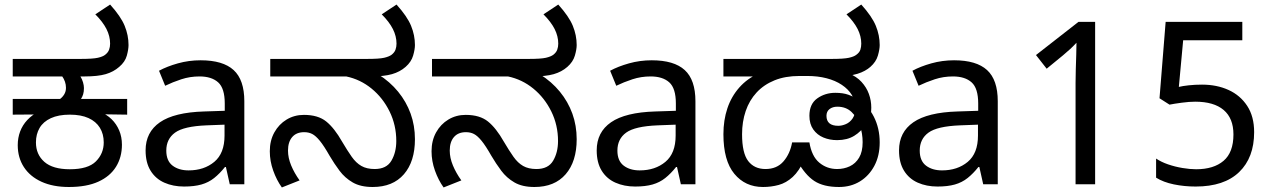

<svg xmlns="http://www.w3.org/2000/svg" viewBox="-20 -810 5589 844"><path d="M283 12Q213 12 162.5 -11Q112 -34 85 -75.5Q58 -117 58 -172Q58 -204 68.5 -232Q79 -260 100 -282.5Q121 -305 152 -321L166 -307L36 -306V-375H244Q255 -383 262.5 -395.5Q270 -408 270 -424Q270 -438 265.5 -451Q261 -464 253 -475L298 -487L333 -475Q341 -462 345 -448Q349 -434 349 -423Q349 -407 345.5 -395.5Q342 -384 336 -375H539V-306L405 -308L420 -318Q449 -307 470.5 -286Q492 -265 504 -236.5Q516 -208 516 -174Q516 -119 490 -77Q464 -35 412.5 -11.5Q361 12 283 12ZM287 -66Q367 -66 401.5 -100.5Q436 -135 436 -184Q436 -221 419 -248.5Q402 -276 369 -291Q336 -306 287 -306Q237 -306 203.5 -290.5Q170 -275 154 -247.5Q138 -220 138 -184Q138 -131 175 -98.5Q212 -66 287 -66ZM36 -474V-551H334Q388 -551 410 -556Q432 -561 442 -569Q455 -579 459.5 -591.5Q464 -604 464 -618Q464 -651 448 -682.5Q432 -714 399 -747L464 -790Q511 -738 528 -696.5Q545 -655 545 -612Q545 -593 537.5 -565.5Q530 -538 504 -516Q479 -494 444.5 -484Q410 -474 352 -474Z M862 -545Q960 -545 1007 -502Q1054 -459 1054 -365V0H990L973 -76H969Q946 -47 921.5 -27.5Q897 -8 865.5 1Q834 10 789 10Q741 10 702.5 -7Q664 -24 642 -59.5Q620 -95 620 -149Q620 -229 683 -272.5Q746 -316 877 -320L968 -323V-355Q968 -422 939 -448Q910 -474 857 -474Q815 -474 777 -461.5Q739 -449 706 -433L679 -499Q714 -518 762 -531.5Q810 -545 862 -545ZM888 -259Q788 -255 749.5 -227Q711 -199 711 -148Q711 -103 738.5 -82Q766 -61 809 -61Q877 -61 922 -98.5Q967 -136 967 -214V-262Z M1618 12Q1565 12 1530.5 -8Q1496 -28 1472.5 -59.5Q1449 -91 1429 -125Q1404 -169 1386 -191Q1368 -213 1352.5 -221Q1337 -229 1317 -229Q1283 -229 1264.5 -207.5Q1246 -186 1246 -148Q1246 -116 1260 -82.5Q1274 -49 1297 -17L1219 14Q1196 -18 1181 -60Q1166 -102 1166 -145Q1166 -192 1186 -228Q1206 -264 1240 -284.5Q1274 -305 1316 -305Q1378 -305 1414 -276Q1450 -247 1484 -187Q1507 -148 1526 -121Q1545 -94 1568.5 -80.5Q1592 -67 1627 -67Q1679 -67 1700.5 -103.5Q1722 -140 1722 -190Q1722 -260 1692.5 -320Q1663 -380 1613.5 -420.5Q1564 -461 1502 -474H1168V-551H1593Q1647 -551 1668.5 -556Q1690 -561 1701 -569Q1714 -579 1718.5 -591.5Q1723 -604 1723 -618Q1723 -651 1707 -682.5Q1691 -714 1658 -747L1723 -790Q1770 -738 1787 -696.5Q1804 -655 1804 -612Q1804 -593 1796 -565.5Q1788 -538 1763 -516Q1738 -494 1703 -484Q1668 -474 1610 -474H1586L1643 -483Q1694 -451 1730 -407Q1766 -363 1785 -310.5Q1804 -258 1804 -198Q1804 -100 1755.5 -44Q1707 12 1618 12Z M2329 12Q2276 12 2241.5 -8Q2207 -28 2183.5 -59.5Q2160 -91 2140 -125Q2115 -169 2097 -191Q2079 -213 2063.5 -221Q2048 -229 2028 -229Q1994 -229 1975.5 -207.5Q1957 -186 1957 -148Q1957 -116 1971 -82.5Q1985 -49 2008 -17L1930 14Q1907 -18 1892 -60Q1877 -102 1877 -145Q1877 -192 1897 -228Q1917 -264 1951 -284.5Q1985 -305 2027 -305Q2089 -305 2125 -276Q2161 -247 2195 -187Q2218 -148 2237 -121Q2256 -94 2279.5 -80.5Q2303 -67 2338 -67Q2390 -67 2411.5 -103.5Q2433 -140 2433 -190Q2433 -260 2403.5 -320Q2374 -380 2324.5 -420.5Q2275 -461 2213 -474H1879V-551H2304Q2358 -551 2379.5 -556Q2401 -561 2412 -569Q2425 -579 2429.5 -591.5Q2434 -604 2434 -618Q2434 -651 2418 -682.5Q2402 -714 2369 -747L2434 -790Q2481 -738 2498 -696.5Q2515 -655 2515 -612Q2515 -593 2507 -565.5Q2499 -538 2474 -516Q2449 -494 2414 -484Q2379 -474 2321 -474H2297L2354 -483Q2405 -451 2441 -407Q2477 -363 2496 -310.5Q2515 -258 2515 -198Q2515 -100 2466.5 -44Q2418 12 2329 12Z M2845 -545Q2943 -545 2990 -502Q3037 -459 3037 -365V0H2973L2956 -76H2952Q2929 -47 2904.5 -27.5Q2880 -8 2848.5 1Q2817 10 2772 10Q2724 10 2685.5 -7Q2647 -24 2625 -59.5Q2603 -95 2603 -149Q2603 -229 2666 -272.5Q2729 -316 2860 -320L2951 -323V-355Q2951 -422 2922 -448Q2893 -474 2840 -474Q2798 -474 2760 -461.5Q2722 -449 2689 -433L2662 -499Q2697 -518 2745 -531.5Q2793 -545 2845 -545ZM2871 -259Q2771 -255 2732.5 -227Q2694 -199 2694 -148Q2694 -103 2721.5 -82Q2749 -61 2792 -61Q2860 -61 2905 -98.5Q2950 -136 2950 -214V-262Z M3334 12Q3256 12 3208 -46Q3160 -104 3160 -220Q3160 -282 3177.5 -334Q3195 -386 3230 -425.5Q3265 -465 3315 -487L3330 -474H3160V-551H3636Q3689 -551 3711.5 -556Q3734 -561 3744 -569Q3758 -579 3762 -591.5Q3766 -604 3766 -618Q3766 -651 3750 -682.5Q3734 -714 3701 -747L3766 -790Q3813 -738 3830 -696.5Q3847 -655 3847 -612Q3847 -593 3839 -565.5Q3831 -538 3806 -516Q3796 -507 3781.5 -499Q3767 -491 3749 -485.5Q3731 -480 3707 -477L3710 -488Q3745 -474 3767 -450Q3789 -426 3799.5 -397Q3810 -368 3810 -337Q3810 -319 3807.5 -305Q3805 -291 3797 -275Q3795 -271 3790 -268Q3785 -265 3783 -261Q3766 -232 3735 -213Q3704 -194 3660 -194Q3627 -194 3599.5 -205.5Q3572 -217 3555 -241Q3538 -265 3538 -301Q3538 -353 3572.5 -377.5Q3607 -402 3652 -402Q3686 -402 3709.5 -393.5Q3733 -385 3751 -372Q3796 -347 3821.5 -296.5Q3847 -246 3847 -184Q3847 -125 3823.5 -81Q3800 -37 3760 -12.5Q3720 12 3668 12Q3600 12 3559.5 -14.5Q3519 -41 3484 -104L3516 -109Q3493 -58 3464.5 -32Q3436 -6 3403 3Q3370 12 3334 12ZM3345 -67Q3395 -67 3424 -100.5Q3453 -134 3462 -184H3538Q3548 -123 3581.5 -95Q3615 -67 3660 -67Q3690 -67 3715.5 -79Q3741 -91 3756.5 -117Q3772 -143 3772 -185Q3772 -223 3760 -258.5Q3748 -294 3723.5 -317.5Q3699 -341 3661 -341Q3640 -341 3626.5 -330.5Q3613 -320 3613 -301Q3613 -279 3626 -268Q3639 -257 3665 -257Q3681 -257 3698.5 -264.5Q3716 -272 3728 -289.5Q3740 -307 3740 -337Q3740 -367 3724.5 -392.5Q3709 -418 3680.5 -437Q3652 -456 3613.5 -466Q3575 -476 3529 -476H3494Q3432 -476 3385 -457Q3338 -438 3306 -403.5Q3274 -369 3258 -322Q3242 -275 3242 -220Q3242 -137 3269 -102Q3296 -67 3345 -67Z M4174 -545Q4272 -545 4319 -502Q4366 -459 4366 -365V0H4302L4285 -76H4281Q4258 -47 4233.5 -27.5Q4209 -8 4177.5 1Q4146 10 4101 10Q4053 10 4014.5 -7Q3976 -24 3954 -59.5Q3932 -95 3932 -149Q3932 -229 3995 -272.5Q4058 -316 4189 -320L4280 -323V-355Q4280 -422 4251 -448Q4222 -474 4169 -474Q4127 -474 4089 -461.5Q4051 -449 4018 -433L3991 -499Q4026 -518 4074 -531.5Q4122 -545 4174 -545ZM4200 -259Q4100 -255 4061.5 -227Q4023 -199 4023 -148Q4023 -103 4050.5 -82Q4078 -61 4121 -61Q4189 -61 4234 -98.5Q4279 -136 4279 -214V-262Z M4708 0V-446Q4708 -474 4709 -506.5Q4710 -539 4711 -569.5Q4712 -600 4712 -622Q4696 -605 4684.5 -594.5Q4673 -584 4653 -567L4581 -508L4534 -568L4721 -714H4794V0Z M5236 10Q5186 10 5140 0.5Q5094 -9 5062 -29V-113Q5084 -98 5114.5 -87.5Q5145 -77 5178 -71.5Q5211 -66 5238 -66Q5315 -66 5358.5 -103Q5402 -140 5402 -219Q5402 -290 5359 -326.5Q5316 -363 5234 -363Q5208 -363 5174.5 -358.5Q5141 -354 5121 -350L5077 -378L5104 -714H5441V-633H5181L5162 -428Q5178 -432 5205.5 -435Q5233 -438 5264 -438Q5329 -438 5380.5 -414.5Q5432 -391 5462.5 -344.5Q5493 -298 5493 -229Q5493 -117 5427 -53.5Q5361 10 5236 10Z"/></svg>

Font: kannada15
Style: Book
Weight: 400
Designer: Jelle Bosma - Monotype Design Team
Foundry: Monotype Imaging Inc.
Version: Version 2.003